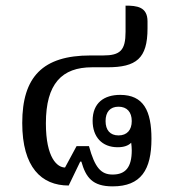

<svg xmlns="http://www.w3.org/2000/svg" viewBox="-20 -652 610 682"><path d="M380 10C481 10 518 -49 518 -159C518 -258 490 -315 407 -315C350 -315 309 -287 309 -223C309 -166 342 -129 398 -129C421 -129 436 -135 446 -145C447 -136 448 -127 448 -118C448 -58 426 -32 380 -32C339 -32 317 -56 296 -133H252L211 -57C184 -57 143 -90 143 -214C143 -355 200 -413 307 -413H361C464 -413 504 -444 504 -551V-576C504 -628 466 -632 426 -632V-539C426 -473 407 -455 346 -455H301C132 -455 59 -379 59 -215C59 -58 127 7 224 7L265 -78H269C285 -22 308 10 380 10ZM401 -171C371 -171 355 -190 355 -222C355 -254 371 -273 401 -273C431 -273 448 -254 448 -222C448 -190 431 -171 401 -171Z"/></svg>

Font: Noto Serif Thai SemiCondensed
Style: Regular
Weight: 400
Width: 4
Designer: Monotype Design Team
Foundry: Monotype Imaging Inc.
Version: Version 2.002